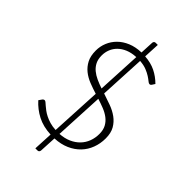

<svg xmlns="http://www.w3.org/2000/svg" viewBox="-276 -909 1133 1133"><g transform="rotate(45 290.0 -343.0)"><path d="M296.5 -32.5Q336.5 -35 367.5 -48.8Q398.5 -62.5 420 -84.8Q441.5 -107 452.5 -136.2Q463.5 -165.5 463.5 -199Q463.5 -232 451 -255Q438.5 -278 417.5 -294Q396.5 -310 369.2 -320.8Q342 -331.5 312 -341ZM296.5 -673.5Q258.5 -671.5 230.2 -659.8Q202 -648 183 -629.2Q164 -610.5 154.5 -586.5Q145 -562.5 145 -536Q145 -505 156 -483Q167 -461 186 -445.2Q205 -429.5 229.8 -418.2Q254.5 -407 282.5 -397.5ZM314 -387.5Q349.5 -376 384.5 -363.2Q419.5 -350.5 447 -330.5Q474.5 -310.5 491.5 -281Q508.5 -251.5 508.5 -206.5Q508.5 -163.5 494.2 -125.5Q480 -87.5 452.5 -58.8Q425 -30 385.2 -12.5Q345.5 5 294.5 7.5L289 113Q288.5 119.5 284.8 124Q281 128.5 274 128.5H256L262 7.5Q198 4.5 150.8 -20Q103.5 -44.5 67.5 -84.5L81 -104Q87 -111.5 95 -111.5Q99.5 -111.5 106 -106Q112.5 -100.5 122 -92.2Q131.5 -84 144.5 -74.2Q157.5 -64.5 174.8 -55.8Q192 -47 214 -40.5Q236 -34 264 -32.5L280.5 -351Q246.5 -361.5 214 -374.2Q181.5 -387 156.2 -407.2Q131 -427.5 115.5 -457.2Q100 -487 100 -532Q100 -567 113.2 -599.2Q126.5 -631.5 151.8 -656.8Q177 -682 214 -697.5Q251 -713 299 -714.5L303 -798Q303 -805 307 -809.5Q311 -814 317.5 -814H335.5L330.5 -713.5Q381 -710 419 -691.2Q457 -672.5 488.5 -641L477.5 -624Q472.5 -615.5 464 -615.5Q458 -615.5 448.2 -623.8Q438.5 -632 422.8 -642.2Q407 -652.5 384 -661.8Q361 -671 328.5 -673.5Z"/></g></svg>

Font: LatoLatin Light
Style: Regular
Weight: 300
Designer: Lukasz Dziedzic with Adam Twardoch and Botio Nikoltchev
Foundry: tyPoland Lukasz Dziedzic
Version: Version 2.015; 2015-08-06; http://www.latofonts.com/